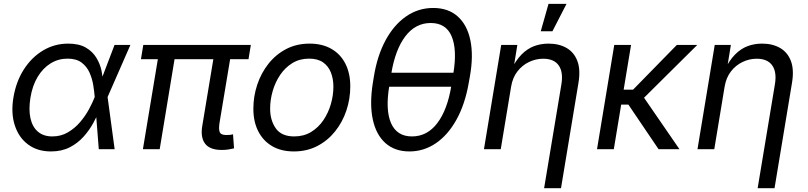

<svg xmlns="http://www.w3.org/2000/svg" viewBox="-20 -781 4230 1005"><path d="M246.6 11.7Q175.8 11.7 127 -24.7Q78.1 -61 57.4 -125Q36.6 -189 50.3 -271Q64.5 -355 105.2 -418.2Q146 -481.4 205.8 -517.1Q265.6 -552.7 336.9 -552.7Q393.1 -552.7 428.7 -532.2Q464.4 -511.7 484.1 -479.2Q503.9 -446.8 511.5 -410.4Q519 -374 519.5 -342.3H551.3L543 -274.4L580.1 0H497.1L475.6 -274.4Q473.6 -300.3 468.3 -334.2Q462.9 -368.2 449 -400.1Q435.1 -432.1 407.5 -453.1Q379.9 -474.1 333.5 -474.1Q285.2 -474.1 244.9 -449.2Q204.6 -424.3 177 -378.4Q149.4 -332.5 139.2 -269Q129.4 -207.5 139.4 -162.1Q149.4 -116.7 178.5 -91.8Q207.5 -66.9 253.9 -66.9Q299.3 -66.9 335.7 -88.4Q372.1 -109.9 399.7 -142.3Q427.2 -174.8 446 -209.7Q464.8 -244.6 475.1 -271.5L579.6 -545.9H662.6L542.5 -271.5L528.8 -206.5H502Q488.8 -174.8 468.3 -137.2Q447.8 -99.6 417.5 -65.7Q387.2 -31.7 345.2 -10Q303.2 11.7 246.6 11.7Z M1140.6 3.9Q1078.6 3.9 1053.7 -28.8Q1028.8 -61.5 1038.6 -121.1L1104.5 -518.1H1192.4L1129.9 -143.1Q1123.5 -106 1129.9 -90.1Q1136.2 -74.2 1164.1 -74.2Q1178.2 -74.2 1185.8 -75.2Q1193.4 -76.2 1199.7 -78.1L1205.1 -4.4Q1194.3 -1.5 1177 1.2Q1159.7 3.9 1140.6 3.9ZM728 0 814 -518.1H901.4L815.9 0ZM717.8 -471.2 730 -545.9H1293L1280.8 -471.2Z M1518.1 11.7Q1452.1 11.7 1404.8 -15.9Q1357.4 -43.5 1331.8 -93.8Q1306.2 -144 1306.2 -211.4Q1306.2 -276.4 1326.4 -337.4Q1346.7 -398.4 1385 -447Q1423.3 -495.6 1477.8 -524.2Q1532.2 -552.7 1600.6 -552.7Q1666.5 -552.7 1714.4 -525.4Q1762.2 -498 1787.8 -447.8Q1813.5 -397.5 1813.5 -329.1Q1813.5 -263.2 1793 -202.1Q1772.5 -141.1 1733.6 -92.8Q1694.8 -44.4 1640.4 -16.4Q1585.9 11.7 1518.1 11.7ZM1520 -66.9Q1570.3 -66.9 1608.6 -90.3Q1647 -113.8 1672.9 -152.1Q1698.7 -190.4 1711.9 -236.3Q1725.1 -282.2 1725.1 -327.1Q1725.1 -368.7 1711.9 -401.9Q1698.7 -435.1 1670.9 -454.6Q1643.1 -474.1 1598.1 -474.1Q1548.3 -474.1 1510.3 -450.7Q1472.2 -427.2 1446.3 -388.7Q1420.4 -350.1 1407.2 -304Q1394 -257.8 1394 -212.4Q1394 -150.9 1423.8 -108.9Q1453.6 -66.9 1520 -66.9Z M2123 11.7Q2046.4 11.7 1997.3 -32.2Q1948.2 -76.2 1931.2 -156.5Q1914.1 -236.8 1931.6 -347.2L1937 -380.4Q1954.6 -489.3 1998 -569.8Q2041.5 -650.4 2105.2 -694.8Q2168.9 -739.3 2247.6 -739.3Q2326.2 -739.3 2375.7 -695.1Q2425.3 -650.9 2442.1 -570.3Q2459 -489.7 2439.5 -380.4L2433.6 -347.2Q2414.1 -235.4 2369.4 -154.8Q2324.7 -74.2 2261.5 -31.2Q2198.2 11.7 2123 11.7ZM2136.2 -66.9Q2216.3 -66.9 2269 -136.5Q2321.8 -206.1 2342.3 -331.1L2353 -396.5Q2373.5 -521.5 2344 -591.1Q2314.5 -660.6 2234.4 -660.6Q2154.8 -660.6 2101.8 -591.1Q2048.8 -521.5 2028.3 -396.5L2017.6 -331.1Q1996.6 -204.1 2027.3 -135.5Q2058.1 -66.9 2136.2 -66.9ZM1992.7 -327.1 2004.9 -400.4H2380.4L2368.2 -327.1Z M2655.3 -327.1 2601.1 0H2513.2L2603.5 -545.9H2688L2666.5 -413.6H2654.3Q2679.7 -464.8 2709.7 -495.4Q2739.7 -525.9 2775.1 -539.3Q2810.5 -552.7 2851.1 -552.7Q2906.2 -552.7 2945.6 -530Q2984.9 -507.3 3002.2 -461.7Q3019.5 -416 3007.8 -346.7L2916.5 204.1H2828.1L2918.5 -339.4Q2929.2 -403.3 2904.5 -438.5Q2879.9 -473.6 2823.2 -473.6Q2784.7 -473.6 2749 -456.5Q2713.4 -439.5 2688.2 -407Q2663.1 -374.5 2655.3 -327.1ZM2810.5 -617.2 2851.1 -760.7H2945.3L2871.6 -617.2Z M3283.2 -545.9 3192.9 0H3105L3195.3 -545.9ZM3629.9 -545.9 3314.9 -233.4H3198.2L3210.9 -311.5H3293.5L3522.9 -545.9ZM3427.2 0 3267.6 -235.8 3326.2 -305.7 3536.6 0Z M3772.9 -327.1 3718.8 0H3630.9L3721.2 -545.9H3805.7L3784.2 -413.6H3772Q3797.4 -464.8 3827.4 -495.4Q3857.4 -525.9 3892.8 -539.3Q3928.2 -552.7 3968.8 -552.7Q4023.9 -552.7 4063.2 -530Q4102.5 -507.3 4119.9 -461.7Q4137.2 -416 4125.5 -346.7L4034.2 204.1H3945.8L4036.1 -339.4Q4046.9 -403.3 4022.2 -438.5Q3997.6 -473.6 3940.9 -473.6Q3902.3 -473.6 3866.7 -456.5Q3831.1 -439.5 3805.9 -407Q3780.8 -374.5 3772.9 -327.1Z"/></svg>

Font: Adwaita Sans
Style: Italic
Weight: 400
Italic angle: -9.39999°
Designer: Rasmus Andersson
Foundry: rsms
Version: Version 4.001;git-9221beed3